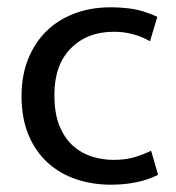

<svg xmlns="http://www.w3.org/2000/svg" viewBox="-20 -497 482 526"><path d="M291 -59Q323 -59 347 -66Q371 -73 394 -84L413 -18Q359 9 284 9Q233 9 188.5 -6Q144 -21 110.5 -51.5Q77 -82 58 -127.5Q39 -173 39 -234Q39 -290 57 -335Q75 -380 107 -411.5Q139 -443 184 -460Q229 -477 283 -477Q314 -477 343.5 -472.5Q373 -468 411 -451L391 -384Q345 -410 292 -410Q219 -410 174 -364.5Q129 -319 129 -237Q129 -186 143 -152Q157 -118 180 -97.5Q203 -77 232 -68Q261 -59 291 -59Z"/></svg>

Font: Mukta Vaani
Style: Regular
Weight: 400
Designer: Noopur Datye, Girish Dalvi, Yashodeep Gholap, Pallavi Karambelkar
Foundry: Ek Type
Version: Version 2.538;PS 1.000;hotconv 16.6.51;makeotf.lib2.5.65220;